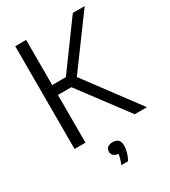

<svg xmlns="http://www.w3.org/2000/svg" viewBox="-230 -852 1061 1197"><g transform="rotate(-30 300.0 -253.5)"><path d="M78.5 0V-740H157V-415H255.5L493 -740H578.5L315 -381.5L599.5 0H511.5L254 -343.5H157V0ZM280.5 233Q289.5 211.5 294.2 194.8Q299 178 301 162.5Q278.5 161.5 266.8 150.5Q255 139.5 255 122Q255 104 267.5 92.8Q280 81.5 304.5 81.5Q357 81.5 357 136Q357 157.5 349.8 183.8Q342.5 210 329 233Z"/></g></svg>

Font: Encode Sans SmCnd
Style: Regular
Weight: 400
Width: 4
Designer: Multiple Designers
Foundry: Impallari Type
Version: Version 3.002; ttfautohint (v1.8.3) -l 8 -r 50 -G 200 -x 14 